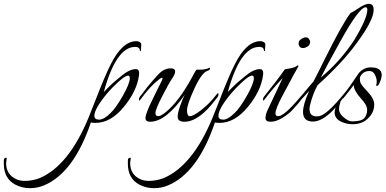

<svg xmlns="http://www.w3.org/2000/svg" viewBox="-439 -633 2014 1003"><path d="M-404 193 -407 218Q-407 263 -378.5 287.5Q-350 312 -309.5 312Q-269 312 -231 297Q-80 232 23 -17Q35 -46 58 -105Q109 -237 138 -294Q199 -418 274 -418Q284 -418 292 -412.5Q300 -407 299 -397L297 -369Q297 -366 294.5 -366Q292 -366 292 -367Q292 -388 267 -388Q168 -388 103 -152Q104 -153 121 -170.5Q138 -188 154 -202Q170 -216 192 -234Q237 -272 271 -272Q288 -272 288 -250Q288 -245 287 -239Q276 -157 207.5 -74Q139 9 60 9Q39 9 36 6Q-53 269 -208 335Q-243 350 -283 350Q-323 350 -358 332Q-419 300 -419 223V206Q-419 191 -407 191Q-404 191 -404 193ZM239 -225Q239 -238 230 -238Q215 -238 179.5 -205.5Q144 -173 124 -149Q54 -66 54 -28Q54 -8 79 -8Q104 -8 139 -43Q165 -67 202 -131.5Q239 -196 239 -225Z M645 -263Q615 -254 576.5 -170.5Q538 -87 538 -56.5Q538 -26 553 -26Q571 -26 612 -58Q656 -92 691 -138Q699 -147 700 -148Q703 -142 702 -135.5Q701 -129 689 -115Q601 3 524 3Q489 3 489 -24Q489 -42 502 -79.5Q515 -117 526 -138Q428 3 345 3Q321 3 321 -16Q321 -40 360 -118Q369 -136 384 -167Q399 -198 404.5 -208Q410 -218 410 -222.5Q410 -227 407 -227Q400 -227 368 -198Q336 -169 294 -112Q287 -102 287 -114Q287 -122 292 -128Q333 -183 358.5 -211.5Q384 -240 386.5 -243Q389 -246 397.5 -253.5Q406 -261 411 -264Q431 -276 453.5 -276Q476 -276 476 -259Q476 -246 459 -221Q442 -196 407.5 -128.5Q373 -61 373 -43.5Q373 -26 387 -26Q406 -26 447 -65Q510 -125 577 -253Q586 -269 589 -269H603Q635 -269 653 -278Q654 -279 656 -279Q658 -279 658 -275Q658 -267 645 -263Z M244 193 241 218Q241 263 269.5 287.5Q298 312 338.5 312Q379 312 417 297Q568 232 671 -17Q683 -46 706 -105Q757 -237 786 -294Q847 -418 922 -418Q932 -418 940 -412.5Q948 -407 947 -397L945 -369Q945 -366 942.5 -366Q940 -366 940 -367Q940 -388 915 -388Q816 -388 751 -152Q752 -153 769 -170.5Q786 -188 802 -202Q818 -216 840 -234Q885 -272 919 -272Q936 -272 936 -250Q936 -245 935 -239Q924 -157 855.5 -74Q787 9 708 9Q687 9 684 6Q595 269 440 335Q405 350 365 350Q325 350 290 332Q229 300 229 223V206Q229 191 241 191Q244 191 244 193ZM887 -225Q887 -238 878 -238Q863 -238 827.5 -205.5Q792 -173 772 -149Q702 -66 702 -28Q702 -8 727 -8Q752 -8 787 -43Q813 -67 850 -131.5Q887 -196 887 -225Z M948 -16Q948 -34 958 -56Q965 -72 1038 -226Q985 -169 942 -112Q935 -102 935 -114Q935 -122 940 -128Q1011 -216 1049 -271Q1099 -278 1109 -287Q1119 -296 1120 -288Q1120 -284 1115.5 -278.5Q1111 -273 1034 -128Q1000 -64 1000 -40Q1000 -26 1014 -26Q1045 -26 1126 -122L1148 -147Q1160 -135 1089 -59Q1070 -38 1036.5 -17.5Q1003 3 975.5 3Q948 3 948 -16ZM1145 -382Q1121 -382 1121 -408Q1121 -420 1134.5 -429Q1148 -438 1158.5 -438Q1169 -438 1175 -429.5Q1181 -421 1181 -416Q1181 -398 1168 -390Q1155 -382 1145 -382Z M1488 -613Q1513 -613 1513 -581Q1513 -528 1426 -410Q1352 -307 1220 -188Q1194 -140 1181 -85Q1178 -74 1178 -64Q1178 -25 1215 -25Q1221 -25 1228 -26Q1270 -34 1362 -148Q1364 -146 1364 -139.5Q1364 -133 1338 -100.5Q1312 -68 1299 -55Q1242 2 1196 2Q1144 2 1144 -48Q1144 -88 1176 -158L1134 -112Q1127 -102 1127 -114Q1127 -122 1134.5 -131.5Q1142 -141 1165 -168Q1188 -195 1199 -208Q1213 -234 1256 -321Q1347 -505 1392 -565Q1403 -569 1435.5 -591Q1468 -613 1488 -613ZM1409 -420Q1480 -536 1480 -583Q1480 -595 1471 -595Q1438 -595 1341 -421Q1259 -273 1237 -228Q1336 -310 1409 -420Z M1529 -184Q1525 -184 1527 -191Q1529 -198 1529 -209.5Q1529 -221 1523 -235Q1513 -262 1490.5 -262Q1468 -262 1454.5 -248.5Q1441 -235 1441 -224Q1441 -213 1442.5 -205.5Q1444 -198 1454 -185Q1464 -172 1478 -158Q1516 -118 1516 -87.5Q1516 -57 1500 -34Q1466 16 1404 16Q1372 16 1344 3Q1309 -13 1309 -46Q1309 -57 1315 -74.5Q1321 -92 1332 -101Q1338 -104 1339 -99Q1332 -78 1332 -64Q1332 -33 1375 -7Q1387 1 1401 1Q1450 1 1464.5 -16.5Q1479 -34 1479 -59Q1479 -84 1447 -118Q1409 -160 1409 -189Q1397 -172 1359 -125Q1351 -114 1350 -123Q1349 -132 1358 -143Q1375 -161 1436 -252Q1462 -281 1498 -281Q1554 -281 1555 -242Q1555 -222 1541 -194Q1536 -184 1529 -184Z"/></svg>

Font: Italianno
Style: Regular
Weight: 400
Designer: Robert E. Leuschke
Foundry: Robert E. Leuschke
Version: Version 1.003